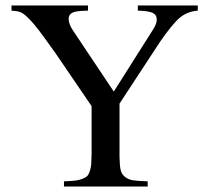

<svg xmlns="http://www.w3.org/2000/svg" viewBox="-20 -682 762 702"><path d="M703.1 -662.1V-643.1Q665 -640.1 637.9 -617.7Q610.8 -595.2 564.9 -528.8L417 -303.2V-108.9Q417.5 -78.1 420.7 -62.3Q423.8 -46.4 435.8 -36.1Q447.8 -25.9 466.1 -22.9Q484.4 -20 520 -19V0H213.9V-19Q238.8 -20 253.2 -21.5Q267.6 -22.9 280 -27.6Q292.5 -32.2 298.3 -37.8Q304.2 -43.5 308.3 -55.9Q312.5 -68.4 313.5 -82.3Q314.5 -96.2 314.9 -120.1V-293.9L184.1 -485.8Q143.1 -543.5 122.8 -570.3Q102.5 -597.2 83.7 -615.7Q64.9 -634.3 53.2 -638.2Q41.5 -642.1 22 -643.1V-662.1H301.8V-643.1Q290.5 -642.1 276.9 -642.1Q252.4 -640.6 241.7 -633.8Q231 -627 231 -612.8Q231 -593.3 248 -568.8L396 -347.2L539.1 -573.2Q553.2 -595.2 553.2 -609.9Q553.2 -627.9 538.1 -635Q522.9 -642.1 483.9 -643.1V-662.1Z"/></svg>

Font: Accordance
Style: Regular
Weight: 400
Version: Version 1.1 (build May 11, 2018) Miklal Software Solutions, 